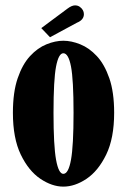

<svg xmlns="http://www.w3.org/2000/svg" viewBox="-20 -683 472 714"><path d="M215.5 11Q173.5 11 130 -18.2Q86.5 -47.5 57.2 -108.2Q28 -169 28 -263.5Q28 -340.5 45.8 -392.2Q63.5 -444 91.8 -474.5Q120 -505 152.8 -518.2Q185.5 -531.5 215.5 -531.5Q245.5 -531.5 278.5 -518.2Q311.5 -505 340 -474.5Q368.5 -444 386.5 -392.2Q404.5 -340.5 404.5 -263.5Q404.5 -169 375 -108.2Q345.5 -47.5 302 -18.2Q258.5 11 215.5 11ZM215.5 -36.5Q234.5 -36.5 244 -88.8Q253.5 -141 253.5 -263.5Q253.5 -386.5 244 -435.8Q234.5 -485 215.5 -485Q198 -485 188.5 -435.8Q179 -386.5 179 -263.5Q179 -141 188.5 -88.8Q198 -36.5 215.5 -36.5ZM166 -544.5 133.5 -578.5 231 -651Q247 -663 259 -663Q269 -663 276.5 -657.8Q284 -652.5 288 -645.5Q292 -638.5 292 -630.5Q292 -609 266 -598.5Z"/></svg>

Font: Imbue 10pt Black
Style: Regular
Weight: 900
Designer: Tyler Finck
Foundry: Etcetera Type Company
Version: Version 1.102; ttfautohint (v1.8.3)